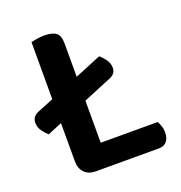

<svg xmlns="http://www.w3.org/2000/svg" viewBox="-115 -714 767 815"><g transform="rotate(-20 268.5 -306.5)"><path d="M181 2Q149 2 130.5 -17Q112 -36 112 -68V-241L47 -214Q36 -223 23 -240.5Q10 -258 10 -279Q10 -307 38 -319L112 -349V-607Q120 -609 137.5 -612Q155 -615 172 -615Q208 -615 225 -602Q242 -589 242 -554V-403L361 -452Q372 -444 385.5 -426Q399 -408 399 -387Q399 -359 370 -348L242 -295V-105H499Q504 -97 509 -83.5Q514 -70 514 -54Q514 -27 501.5 -12.5Q489 2 467 2H181Z"/></g></svg>

Font: Baloo Bhai 2 SemiBold
Style: Regular
Weight: 600
Designer: Supriya Tembe, Noopur Datye and Ek Type
Foundry: Ek Type
Version: Version 1.640;PS 1.000;hotconv 16.6.51;makeotf.lib2.5.65220;